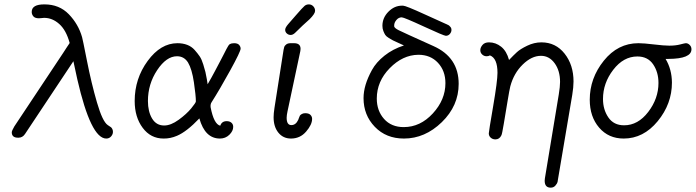

<svg xmlns="http://www.w3.org/2000/svg" viewBox="-20 -634 3204 884"><path d="M34.2 -24.9Q34.2 -31.7 45.9 -51.8L272 -392.1Q274.9 -396 284.9 -412.1Q294.9 -428.2 300.8 -436Q284.7 -495.1 252.9 -523.4Q221.2 -551.8 183.1 -551.8Q180.2 -551.8 172.1 -550.8Q164.1 -549.8 159.2 -549.8Q141.1 -549.8 133.5 -558.8Q126 -567.9 126 -579.1Q126 -614.3 185.1 -613.8Q252.9 -613.8 296.9 -568.4Q340.8 -522.9 357.9 -462.9Q359.9 -458 380.4 -354Q400.9 -250 426.5 -162.1Q452.1 -74.2 476.1 -58.1L481.9 -54.2Q487.8 -50.3 491 -48.1Q494.1 -45.9 497.1 -40Q500 -34.2 500 -26.9Q500 -15.6 491.5 -5.9Q482.9 3.9 469.2 3.9Q398.4 3.9 335.9 -269Q331.1 -292 317.9 -352.1L95.2 -17.1Q84 0 64.9 0H63Q34.2 0 34.2 -24.9Z M600.1 -168.9Q600.1 -272 659.9 -353.5Q719.7 -435.1 796.9 -435.1Q821.8 -435.1 841.8 -427.5Q861.8 -419.9 876 -404.1Q890.1 -388.2 899.4 -374.5Q908.7 -360.8 915.8 -337.4Q922.9 -314 925.8 -302.5Q928.7 -291 932.4 -269Q936 -247.1 936 -246.1Q954.1 -276.9 969 -305.4Q983.9 -334 993.4 -351.6Q1002.9 -369.1 1010.5 -384.5Q1018.1 -399.9 1022.5 -408Q1026.9 -416 1030.8 -422.6Q1034.7 -429.2 1038.8 -431.2Q1043 -433.1 1046.9 -434.1Q1050.8 -435.1 1058.1 -435.1Q1074.2 -435.1 1081.1 -427Q1087.9 -418.9 1087.9 -410.2Q1087.9 -397 1039.8 -309.6Q991.7 -222.2 954.1 -163.1Q948.2 -154.3 949.7 -140.1Q964.8 -62 994.1 -55.2Q1001 -76.2 1023.9 -76.2Q1037.1 -76.2 1045.4 -69.1Q1053.7 -62 1053.7 -49.8Q1053.7 -30.8 1035.9 -13.4Q1018.1 3.9 992.7 3.9Q923.8 3.9 897.9 -88.9Q839.8 -27.8 794.9 -8.8Q764.2 4.4 732.9 3.9Q673.8 3.9 637 -45.4Q600.1 -94.7 600.1 -168.9ZM661.1 -168.9Q661.1 -120.1 680.4 -88.1Q699.7 -56.2 735.8 -56.2Q766.6 -56.2 802.7 -82.5Q838.9 -108.9 860.4 -135Q881.8 -161.1 881.8 -167Q881.8 -193.8 872.8 -254.9Q863.8 -315.9 845.7 -346.2Q827.6 -375 794.9 -375Q746.1 -375 703.6 -311Q661.1 -247.1 661.1 -168.9Z M1239.7 -94.2Q1239.7 -111.3 1243.7 -137.2L1285.6 -404.8Q1287.6 -413.6 1288.8 -418.2Q1290 -422.9 1297.4 -429Q1304.7 -435.1 1317.9 -435.1H1334Q1363.8 -435.1 1363.8 -409.2Q1363.8 -403.3 1362.8 -398.9L1303.7 -121.1Q1299.8 -103 1299.8 -91.8Q1299.8 -57.6 1321.8 -58.1Q1341.8 -58.1 1353 -82Q1354 -84 1356.4 -91.1Q1358.9 -98.1 1360.8 -101.6Q1362.8 -105 1369.4 -108.9Q1376 -112.8 1384.8 -112.8H1385.7Q1401.9 -112.8 1409.4 -105Q1417 -97.2 1417 -86.9Q1417 -60.1 1389.4 -28.1Q1361.8 3.9 1319.8 3.9Q1283.7 3.9 1261.7 -23.2Q1239.7 -50.3 1239.7 -94.2ZM1341.8 -563Q1374 -600.1 1382.3 -606.9Q1390.6 -613.8 1401.9 -613.8Q1414.1 -613.8 1422.4 -605Q1430.7 -596.2 1430.7 -584Q1430.7 -570.8 1405.8 -545.9Q1397.9 -538.1 1373 -516.1Q1353 -496.1 1339.8 -483.9Q1328.6 -472.7 1317.9 -473.1Q1308.1 -473.1 1300.5 -480Q1293 -486.8 1293 -496.8Q1293 -506.8 1306.9 -522.9Q1320.8 -539.1 1341.8 -563Z M1653.8 -182.1Q1653.8 -211.9 1663.3 -243.9Q1672.9 -275.9 1692.4 -311.5Q1711.9 -347.2 1750.2 -377.7Q1788.6 -408.2 1839.8 -424.8Q1833 -427.7 1814.5 -436.3Q1795.9 -444.8 1789.3 -448Q1782.7 -451.2 1770.3 -459Q1757.8 -466.8 1753.7 -473.4Q1749.5 -480 1745.1 -491Q1740.7 -502 1740.7 -515.1Q1740.7 -552.2 1768.3 -580.1Q1795.9 -607.9 1830.6 -607.9H1835.9Q1848.1 -607.9 1935.5 -567.9Q1991.7 -542 2032.7 -523.9Q2033.7 -523.9 2036.1 -522.5Q2038.6 -521 2040 -520.5Q2041.5 -520 2044.2 -518.6Q2046.9 -517.1 2047.9 -516.1Q2048.8 -515.1 2050.8 -513.2Q2052.7 -511.2 2054.2 -509.5Q2055.7 -507.8 2056.6 -505.9Q2057.6 -503.9 2058.1 -501.5Q2058.6 -499 2058.6 -496.1Q2058.6 -486.3 2051.3 -477.8Q2043.9 -469.2 2032.7 -469.2Q2023.9 -469.2 1931.9 -511.7Q1839.8 -554.2 1829.6 -554.2Q1815.4 -554.2 1805.2 -542Q1794.9 -529.8 1794.9 -517.1V-512.2Q1796.9 -504.4 1815.2 -495.1Q1833.5 -485.8 1975.6 -421.9Q2091.8 -370.1 2091.8 -248Q2091.8 -147 2014.2 -71.5Q1936.5 3.9 1839.8 3.9Q1757.8 3.9 1705.8 -50Q1653.8 -104 1653.8 -182.1ZM1714.8 -180.2Q1714.8 -124 1748.3 -86.4Q1781.7 -48.8 1838.9 -48.8Q1915 -48.8 1972.9 -111.8Q2030.8 -174.8 2030.8 -251Q2030.8 -308.1 1996.3 -345Q1961.9 -381.8 1906.7 -381.8H1905.8Q1834 -380.9 1774.4 -320.1Q1714.8 -259.3 1714.8 -180.2Z M2231.4 -439Q2262.2 -439 2287.4 -418.9Q2312.5 -398.9 2323.7 -357.9Q2344.7 -379.9 2360.1 -394Q2375.5 -408.2 2407.5 -423.6Q2439.5 -439 2472.7 -439Q2538.6 -439 2579.6 -387Q2620.6 -335 2620.6 -258.8Q2620.6 -232.9 2614.7 -196.8L2548.8 192.9Q2548.8 196.8 2547.1 203.9Q2545.4 210.9 2537.1 220.5Q2528.8 230 2515.6 230Q2487.8 230 2487.8 198.2Q2487.8 191.4 2488.8 187L2552.7 -199.2Q2558.6 -235.4 2558.6 -256.8Q2558.6 -308.6 2533.7 -342.8Q2508.8 -377 2470.7 -377Q2427.7 -377 2386.7 -336.9Q2345.7 -296.9 2329.6 -236.8Q2325.7 -221.7 2316.7 -167.2Q2307.6 -112.8 2299.6 -64.5Q2291.5 -16.1 2288.6 -11.2Q2279.8 7.8 2260.7 7.8Q2248.5 7.8 2239.5 0Q2230.5 -7.8 2230.5 -20Q2230.5 -27.8 2250.5 -144.5Q2270.5 -261.2 2270.5 -298.8Q2270.5 -365.7 2235.8 -378.9Q2229 -375 2220.7 -375Q2208.5 -375 2200 -383.1Q2191.4 -391.1 2191.4 -403.1Q2191.4 -415 2201.4 -427Q2211.4 -439 2231.4 -439Z M2695.3 -174.8Q2695.3 -273.9 2760 -354.5Q2824.7 -435.1 2919.4 -435.1Q2944.3 -435.1 2991 -429.4Q3037.6 -423.8 3061.5 -423.8Q3090.3 -423.8 3111.8 -429.4Q3133.3 -435.1 3137.7 -435.1Q3147.5 -435.1 3155.5 -427Q3163.6 -418.9 3163.6 -407.2Q3163.6 -363.3 3057.6 -362.8H3044.4Q3073.2 -314.9 3073.7 -253.9Q3073.7 -155.8 3008.1 -75.9Q2942.4 3.9 2851.6 3.9Q2781.7 3.9 2738.5 -46.4Q2695.3 -96.7 2695.3 -174.8ZM2756.3 -178.2Q2756.3 -129.4 2781 -93.3Q2805.7 -57.1 2853.5 -57.1Q2917.5 -57.1 2964.6 -118.7Q3011.7 -180.2 3011.7 -252Q3011.7 -301.8 2987.1 -337.9Q2962.4 -374 2914.6 -374Q2850.6 -374 2803.5 -312.7Q2756.3 -251.5 2756.3 -178.2Z"/></svg>

Font: CMU Typewriter Text
Style: LightOblique
Weight: 200
Italic angle: -9.46001°
Version: Version 0.7.0